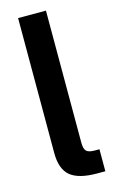

<svg xmlns="http://www.w3.org/2000/svg" viewBox="-114 -773 487 819"><g transform="rotate(-15 129.0 -364.0)"><path d="M209.5 0Q127 0 90.8 -30.5Q54.7 -61 54.7 -131.8V-727.5H177.7V-144Q177.7 -116.7 187.7 -106.9Q197.8 -97.2 224.6 -97.2H245.1V0Z"/></g></svg>

Font: Inter Display SemiBold
Style: Regular
Weight: 600
Designer: Rasmus Andersson
Foundry: rsms
Version: Version 4.001;git-9221beed3